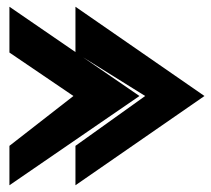

<svg xmlns="http://www.w3.org/2000/svg" viewBox="-20 -567 627 570"><path d="M8 -17 394 -282 8 -547V-411L198 -282L8 -134ZM204 -17 587 -282 204 -547V-411L411 -282L204 -134Z"/></svg>

Font: Charger Pro
Style: UltraExt
Weight: 900
Designer: Jasper
Foundry: Cannot Into Space Fonts
Version: Version 1.09